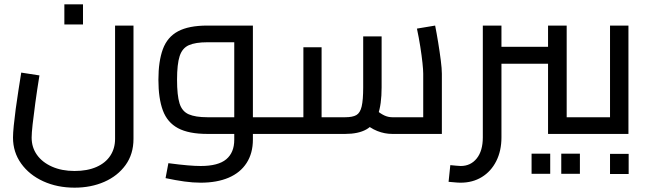

<svg xmlns="http://www.w3.org/2000/svg" viewBox="-20 -618 3000 886"><path d="M324 248Q244 248 179.5 218.5Q115 189 77.5 136.5Q40 84 40 17Q40 -4 43.5 -38.5Q47 -73 52.5 -115Q58 -157 65 -200.5Q72 -244 78 -283L162 -270Q151 -202 143 -143.5Q135 -85 130.5 -44Q126 -3 126 17Q126 62 150.5 96.5Q175 131 220 151Q265 171 324 171Q383 171 425 152.5Q467 134 489 100.5Q511 67 511 23V-500H596V23Q596 93 559.5 143.5Q523 194 461.5 221Q400 248 324 248ZM277 -505V-598H363V-505Z M1147 0V-77H1255V0ZM906 225Q870 225 830.5 219.5Q791 214 744 204L757 135Q810 142 845.5 145Q881 148 906 148Q987 148 1024 117Q1061 86 1061 27V-449L1100 -423H937Q882 -423 851.5 -409.5Q821 -396 809 -359Q797 -322 797 -250Q797 -178 808.5 -141Q820 -104 851 -90.5Q882 -77 937 -77H1061V0H937Q851 0 801.5 -26.5Q752 -53 731.5 -108.5Q711 -164 711 -250Q711 -335 731.5 -391Q752 -447 801.5 -473.5Q851 -500 937 -500H1147V26Q1147 89 1118 134Q1089 179 1035 202Q981 225 906 225ZM1255 0V-77Q1268 -77 1271.5 -67Q1275 -57 1275 -39Q1275 -22 1271.5 -11Q1268 0 1255 0Z M1790 0Q1755 0 1721 -13.5Q1687 -27 1657 -55L1712 -113Q1735 -94 1753 -85.5Q1771 -77 1790 -77H1969L1933 -41V-278Q1933 -295 1929.5 -328Q1926 -361 1919.5 -402.5Q1913 -444 1904 -486L1988 -500Q1995 -465 2002 -422Q2009 -379 2014 -340Q2019 -301 2019 -278V0ZM1255 0V-77H1401L1380 -56V-400H1464V0ZM1464 0V-77H1573Q1607 -77 1624.5 -87Q1642 -97 1649 -127Q1656 -157 1656 -215V-450H1741V-215Q1741 -136 1724 -88.5Q1707 -41 1670 -20.5Q1633 0 1573 0ZM1255 0Q1242 0 1238.5 -11Q1235 -22 1235 -39Q1235 -57 1238.5 -67Q1242 -77 1255 -77Z M2509 0V-500H2595V-43L2553 -77H2705V0ZM2294 -324V-402H2509V-324ZM2106 225Q2093 225 2078.5 223.5Q2064 222 2050 221L2058 144Q2072 145 2084.5 146.5Q2097 148 2106 148Q2152 148 2180 113Q2208 78 2208 16V-500H2294V16Q2294 78 2270 125.5Q2246 173 2203.5 199Q2161 225 2106 225ZM2705 0V-77Q2718 -77 2721.5 -67Q2725 -57 2725 -39Q2725 -22 2721.5 -11Q2718 0 2705 0ZM2433 184V91H2519V184ZM2570 184V91H2656V184Z M2687 0V-77H2836L2795 -43V-500H2880V0ZM2687 0Q2674 0 2670.5 -11Q2667 -22 2667 -39Q2667 -57 2670.5 -67Q2674 -77 2687 -77ZM2795 185V92H2881V185Z"/></svg>

Font: Cairo Medium
Style: Regular
Weight: 500
Designer: Mohamed Gaber, Accademia di Belle Arti di Urbino
Foundry: Kief Type Foundry, Accademia di Belle Arti di Urbino
Version: Version 3.117